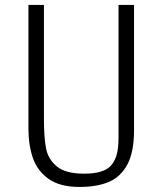

<svg xmlns="http://www.w3.org/2000/svg" viewBox="-20 -750 660 780"><path d="M95.5 -229V-730H158.5V-268.5Q158.5 -192.5 167 -147.8Q175.5 -103 211 -73.8Q246.5 -44.5 321.5 -44.5Q360.5 -44.5 386.5 -52Q412.5 -59.5 427 -73.5Q443 -88.5 452.2 -115.5Q461.5 -142.5 461.5 -192V-730H524.5V-220.5Q524.5 -131.5 497 -81Q469.5 -30.5 421.2 -10.5Q373 9.5 303 9.5Q223.5 9.5 177.5 -23.2Q131.5 -56 113.5 -108.5Q95.5 -161 95.5 -229Z"/></svg>

Font: Monaspace Argon Var ExtraLight
Style: Regular
Weight: 200
Designer: Riley Cran and the Lettermatic Team
Version: Version 1.200 (Monaspace Argon Var)